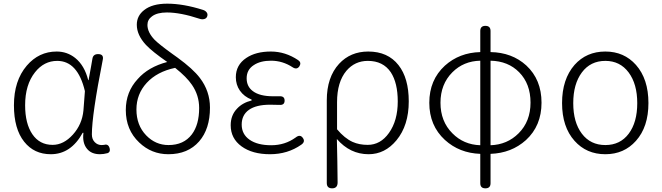

<svg xmlns="http://www.w3.org/2000/svg" viewBox="-20 -828 3612 1047"><path d="M257 13Q166 13 112 -55Q56 -125 56 -254Q56 -388 126 -470Q192 -547 289 -547Q346 -547 390 -512Q441 -471 461 -391H463L476 -462L484 -508Q488 -533 515 -533Q548 -533 540 -500Q481 -201 481 -95Q481 -69 496.5 -53Q512 -37 534 -37Q537 -37 541.5 -37.5Q546 -38 548 -38Q571 -45 578 -19Q583 1 567 7Q545 13 525 13Q479 13 455 -16Q428 -48 435 -104H431Q367 13 257 13ZM267 -38Q327 -38 377.5 -94Q428 -150 435 -226L439 -278L443 -331Q404 -496 292 -496Q220 -496 171 -434Q117 -366 117 -254Q117 -154 156.5 -96Q196 -38 267 -38Z M898 13Q806 13 739 -51Q666 -120 666 -228Q666 -327 731 -397Q789 -463 892 -490Q811 -546 776 -583Q726 -637 726 -693Q726 -742 766 -773Q810 -808 892 -808Q980 -808 1087 -774Q1100 -770 1107 -760.5Q1114 -751 1110 -739Q1106 -727 1093 -724Q1081 -721 1067 -726Q964 -760 890 -760Q837 -760 809 -739Q784 -721 784 -692Q784 -652 823 -611Q848 -586 920 -534Q939 -521 948 -514Q1033 -452 1070 -403Q1125 -331 1125 -241Q1125 -125 1066 -57Q1005 13 898 13ZM899 -37Q982 -37 1026 -95Q1066 -148 1066 -239Q1066 -308 1027 -365Q998 -408 935 -458Q836 -437 780 -376Q724 -315 724 -231Q724 -145 777 -90Q828 -37 899 -37Z M1452 13Q1356 13 1297 -30Q1238 -73 1238 -145Q1238 -200 1273 -236Q1303 -268 1352 -280V-285Q1311 -301 1288 -334Q1266 -366 1266 -407Q1266 -474 1323 -512Q1375 -547 1457 -547Q1536 -547 1606 -500Q1625 -487 1613 -467Q1599 -446 1576 -461Q1521 -497 1458 -497Q1400 -497 1364 -473Q1325 -448 1325 -401Q1325 -356 1359 -331Q1396 -303 1469 -303Q1486 -303 1503 -303Q1532 -305 1532 -279.5Q1532 -254 1504 -256Q1486 -257 1453 -257Q1377 -257 1337.5 -229Q1298 -201 1298 -148.5Q1298 -96 1341 -66Q1384 -36 1459 -36Q1534 -36 1592 -78Q1617 -98 1632 -75Q1646 -55 1623 -39Q1549 13 1452 13Z M1791 199Q1762 199 1762 170V-41V-281Q1762 -407 1829 -480Q1891 -547 1988 -547Q2095 -547 2153 -473Q2209 -402 2209 -275Q2209 -144 2142 -63Q2079 13 1990 13Q1889 13 1817 -70Q1820 49 1821 167Q1821 199 1791 199ZM1985 -38Q2055 -38 2101 -103Q2149 -170 2149 -275Q2149 -376 2111 -434Q2069 -496 1986 -496Q1915 -496 1869 -442Q1818 -381 1818 -271V-197V-123Q1859 -74 1903 -54Q1939 -38 1985 -38Z M2627 199Q2599 199 2599 171V105V11Q2485 7 2406 -65Q2321 -143 2321 -267.5Q2321 -392 2406 -470Q2485 -541 2599 -544V-659Q2599 -687 2627 -687Q2655 -687 2655 -659V-544Q2772 -542 2850 -471Q2933 -394 2933 -268Q2933 -142 2848 -64Q2769 7 2655 11V171Q2655 199 2627 199ZM2599 -36V-266V-497Q2508 -495 2447 -434Q2382 -369 2382 -267.5Q2382 -166 2447 -101Q2508 -39 2599 -36ZM2655 -36Q2746 -39 2808 -101Q2873 -166 2873 -268.5Q2873 -371 2811 -434Q2751 -495 2655 -497V-266Z M3281 13Q3178 13 3113 -60Q3045 -136 3045 -266Q3045 -396 3113 -474Q3178 -547 3281 -547Q3383 -547 3448 -474Q3516 -397 3516 -266Q3516 -136 3448 -60Q3383 13 3281 13ZM3281 -37Q3362 -37 3408.5 -99Q3455 -161 3455 -265.5Q3455 -370 3408 -433Q3361 -496 3281 -496Q3200 -496 3153 -433Q3106 -370 3106 -265.5Q3106 -161 3153 -99Q3200 -37 3281 -37Z"/></svg>

Font: GenSenRounded TW L
Style: Regular
Weight: 300
Version: Version 1.501;PS 1;hotconv 16.6.51;makeotf.lib2.5.65220